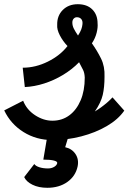

<svg xmlns="http://www.w3.org/2000/svg" viewBox="-32 -652 652 913"><path d="M217 14Q141 14 80 -24Q19 -62 -12 -127L78 -173Q95 -130 135 -104Q175 -78 217 -78Q263 -78 297.5 -103.5Q332 -129 351.5 -175Q371 -221 371 -283Q370 -307 362 -321.5Q354 -336 344 -356Q311 -322 268 -296Q225 -270 178 -255Q131 -240 86 -238L76 -330Q137 -330 195.5 -359Q254 -388 289 -433Q267 -456 252.5 -484Q238 -512 240 -534Q239 -577 266.5 -604.5Q294 -632 338 -632Q382 -632 407 -607Q432 -582 432 -541Q434 -522 427.5 -496Q421 -470 405 -446Q430 -411 448.5 -373.5Q467 -336 465 -287Q465 -237 456.5 -200.5Q448 -164 419 -122Q434 -131 448.5 -141.5Q463 -152 477 -164Q491 -176 503 -189L559 -126Q530 -84 476 -52.5Q422 -21 354.5 -3.5Q287 14 217 14ZM339 -483Q350 -500 354.5 -512.5Q359 -525 360 -536Q362 -551 355.5 -560Q349 -569 336 -570Q326 -571 319 -564Q312 -557 312 -545Q312 -530 319 -516Q326 -502 339 -483ZM193 241Q152 241 122.5 226.5Q93 212 83 190L131 128Q138 138 156 143.5Q174 149 196 149Q213 149 225.5 141.5Q238 134 240 124Q242 116 224.5 111.5Q207 107 174 107L193 -5H294L278 48Q310 55 327 80.5Q344 106 337 140Q327 186 288 213.5Q249 241 193 241Z"/></svg>

Font: Victor Mono Thin
Style: Italic
Weight: 100
Italic angle: -12°
Monospace: yes
Designer: Rune Bjørnerås
Version: Version 1.561;gftools[0.9.30]